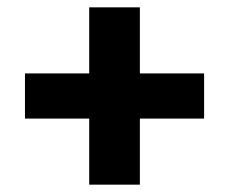

<svg xmlns="http://www.w3.org/2000/svg" viewBox="-20 -612 624 523"><path d="M223 -109V-289H48V-412H223V-592H361V-412H536V-289H361V-109Z"/></svg>

Font: Balans
Style: Regular
Weight: 400
Designer: Thomas Breure
Foundry: Thomas Breure
Version: Version 2.001